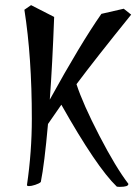

<svg xmlns="http://www.w3.org/2000/svg" viewBox="-20 -697 531 748"><path d="M139 12Q133 18 117.5 23Q102 28 93.5 28Q85 28 85 24Q104 -105 104 -235Q104 -475 75 -659L101 -677L191 -631Q184 -444 174 -309Q294 -527 375 -643L462 -663L491 -640Q352 -468 278 -369Q303 -292 367 -168.5Q431 -45 480 19V20Q480 31 447 31Q439 31 435 30Q356 -46 219 -289Q181 -235 167 -214Q153 -57 139 12Z"/></svg>

Font: Julee
Style: Regular
Weight: 400
Version: Version 1.001